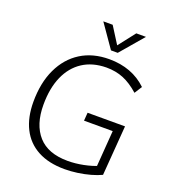

<svg xmlns="http://www.w3.org/2000/svg" viewBox="-163 -1046 1053 1176"><g transform="rotate(20 363.5 -458.0)"><path d="M393 8Q289 8 217.5 -30.5Q146 -69 109.5 -141.5Q73 -214 73 -315Q73 -439 116 -530Q159 -621 237 -670Q315 -719 422 -719Q496 -719 557.5 -696Q619 -673 667 -627L636 -578Q584 -624 534 -644.5Q484 -665 422 -665Q332 -664 268.5 -622.5Q205 -581 171 -504Q137 -427 137 -319Q137 -190 201 -118Q265 -46 394 -46Q443 -46 495.5 -56.5Q548 -67 590 -85L571 -44L591 -312H404L408 -365H652L627 -40Q598 -26 558.5 -15Q519 -4 476 2Q433 8 393 8ZM522 -924H585L456 -773H412L307 -924H368L437 -815Z"/></g></svg>

Font: Muli Light
Style: Italic
Weight: 300
Italic angle: -4.541°
Designer: Vernon Adams
Foundry: Vernon Adams
Version: Version 2.100; ttfautohint (v1.8.1.43-b0c9)